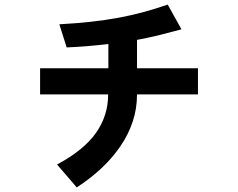

<svg xmlns="http://www.w3.org/2000/svg" viewBox="-20 -708 1040 838"><path d="M844 -296H578Q578 -234 559.5 -178Q541 -122 506 -70.5Q471 -19 423 26Q375 71 315 110L229 10Q345 -52 398.5 -127.5Q452 -203 452 -296H155V-410H453V-516Q402 -510 359.5 -506.5Q317 -503 271 -501L239 -602Q313 -606 376.5 -613Q440 -620 497 -630.5Q554 -641 607 -655.5Q660 -670 712 -688L772 -580Q713 -564 670 -553.5Q627 -543 578 -534V-410H844Z"/></svg>

Font: NanumGothicCoding
Style: Bold
Weight: 700
Monospace: yes
Designer: Kwon Bruce; Nicolas Noh; Sung-woo Choi; Go-un Cha; Soo-hyun Park;
Foundry: NHN Corporation
Version: Version 2.000;PS 1;hotconv 1.0.49;makeotf.lib2.0.14853